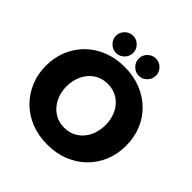

<svg xmlns="http://www.w3.org/2000/svg" viewBox="-232 -1077 1270 1270"><g transform="rotate(45 402.5 -442.5)"><path d="M402 13Q319 13 250 -14.5Q181 -42 131.5 -91.5Q82 -141 54.5 -207Q27 -273 27 -350Q27 -428 54.5 -494Q82 -560 131.5 -609Q181 -658 250 -685.5Q319 -713 402 -713Q486 -713 554.5 -685.5Q623 -658 673 -609Q723 -560 750 -494Q777 -428 777 -350Q777 -273 750 -207Q723 -141 673 -91.5Q623 -42 554.5 -14.5Q486 13 402 13ZM402 -145Q457 -145 498 -172.5Q539 -200 561.5 -246.5Q584 -293 584 -350Q584 -408 561.5 -454.5Q539 -501 498 -528Q457 -555 402 -555Q348 -555 307 -528Q266 -501 243 -454.5Q220 -408 220 -350Q220 -293 243 -246.5Q266 -200 307 -172.5Q348 -145 402 -145ZM508.3 -737.2Q475.1 -737.2 451.5 -761.3Q427.8 -785.3 427.8 -817.7Q427.8 -850.9 451.5 -874.5Q475.1 -898.2 508.3 -898.2Q541.5 -898.2 565.1 -874.5Q588.8 -850.9 588.8 -817.7Q588.8 -785.3 565.1 -761.3Q541.5 -737.2 508.3 -737.2ZM295.3 -737.2Q262.1 -737.2 238.5 -761.3Q214.8 -785.3 214.8 -817.7Q214.8 -850.9 238.5 -874.5Q262.1 -898.2 295.3 -898.2Q328.5 -898.2 352.1 -874.5Q375.8 -850.9 375.8 -817.7Q375.8 -785.3 352.1 -761.3Q328.5 -737.2 295.3 -737.2Z"/></g></svg>

Font: MuseoModerno ExtraBold
Style: Regular
Weight: 800
Designer: Pablo Cosgaya, Héctor Gatti, Marcela Romero, and the Authors of The MuseoModerno Project.
Foundry: Omnibus-Type Team
Version: Version 1.001